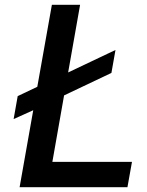

<svg xmlns="http://www.w3.org/2000/svg" viewBox="-20 -783 616 803"><path d="M532 -106 513 0H62L119 -322L37 -285L54 -381L136 -420L197 -763H315L265 -480L463 -574L446 -478L248 -384L199 -106Z"/></svg>

Font: Open Sauce Two Medium Italic
Style: Regular
Weight: 500
Italic angle: -10°
Designer: Alfredo Marco Pradil
Foundry: Creative Sauce Fz LLC
Version: Version 1.477